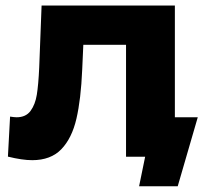

<svg xmlns="http://www.w3.org/2000/svg" viewBox="-20 -560 742 686"><path d="M8.3 -0.4 16 -143.4Q31.1 -141 39.4 -141Q72.3 -141 89.1 -163.7Q105.8 -186.4 111.5 -221.4Q117.2 -256.3 120.1 -318.8L128.6 -540.3H604.8V0H430.3V-440.2L469.1 -399.9H243.3L279.6 -442.3L273.7 -311.1Q269.2 -205.1 253 -135.6Q236.8 -66 199.1 -26.8Q161.3 12.3 95.1 12.3Q59.4 12.3 8.3 -0.4ZM506.6 -39.1 613 0H430.3V-141H686.6L615 105.4H477Z"/></svg>

Font: iiserrat Thin
Style: Regular
Weight: 100
Designer: Akira Ohta
Foundry: Akira Ohta
Version: Version 1.200;Glyphs 3.3.1 (3343)